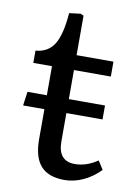

<svg xmlns="http://www.w3.org/2000/svg" viewBox="-80 -733 565 800"><g transform="rotate(10 202.0 -333.0)"><path d="M249 14Q181 14 148.5 -22.5Q116 -59 116 -135V-262H26L34 -321H116V-444H37V-496Q90 -500 115.5 -541.5Q141 -583 148 -674L196 -680L209 -674V-507H365V-444H209V-321H362V-262H209V-142Q209 -59 280 -59Q329 -59 376 -91L399 -55Q367 -22 328 -4Q289 14 249 14Z"/></g></svg>

Font: Literata 12pt
Style: Regular
Weight: 400
Designer: Latin by Veronika Burian and Jose Scaglione. Greek by Irene Vlachou. Cyrillic by Vera Evstafieva.
Foundry: TypeTogether
Version: Version 3.002